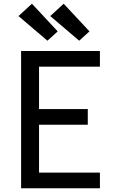

<svg xmlns="http://www.w3.org/2000/svg" viewBox="-20 -1008 640 1028"><path d="M93 0V-735H515V-651H189V-424H450V-340H189V-84H515V0ZM404 -790 249 -922 321 -988 459 -840ZM234 -790 79 -922 151 -988 289 -840Z"/></svg>

Font: Iosevka Curly Medium Extended
Style: Regular
Weight: 500
Width: 7
Monospace: yes
Designer: Belleve Invis
Foundry: Belleve Invis
Version: Version 11.1.0; ttfautohint (v1.8.3)